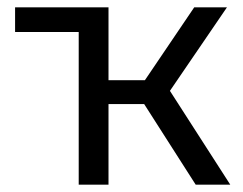

<svg xmlns="http://www.w3.org/2000/svg" viewBox="-20 -502 662 522"><path d="M194 0V-415H21V-482H275V-284H374L508 -482H597L442 -255L606 0H512L372 -219H275V0Z"/></svg>

Font: Cantarell
Style: Regular
Weight: 400
Designer: Dave Crossland, Nikolaus Waxweiler, Florian Fecher, Jacques Le Bailly, Eben Sorkin, Alexei Vanyashin, Alexios Zavras, Em
Version: Version 0.303